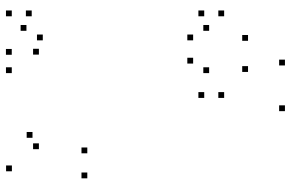

<svg xmlns="http://www.w3.org/2000/svg" viewBox="-190 -800 999 660"><g transform="rotate(90 310.0 -469.5)"><path d="M230.8 10V-10H210.8V10ZM230.8 -668.4V-688.4H210.8V-668.4ZM198 -613.4V-633.4H178V-613.4ZM316.1 -651.5V-671.5H296.1V-651.5ZM316.1 -720V-740H296.1V-720ZM35.5 -720V-740H15.5V-720ZM35.5 -651.5V-671.5H15.5V-651.5ZM118.2 -613.4V-633.4H98.2V-613.4ZM85.4 -668.4V-688.4H65.4V-668.4ZM85.4 -40.4V-60.4H65.4V-40.4ZM118.2 -96.6V-116.6H98.2V-96.6ZM35.5 -58.5V-78.5H15.5V-58.5ZM35.5 10V-10H15.5V10ZM568.3 9.6V-10.4H548.3V9.6ZM592.5 -249.6V-269.6H572.5V-249.6ZM506.5 -249.6V-269.6H486.5V-249.6ZM453.2 -61.2V-81.2H433.2V-61.2ZM492.3 -83.2V-103.2H472.3V-83.2ZM167.2 -83.2V-103.2H147.2V-83.2ZM167.8 10.1V-9.9H147.8V10.1ZM119.8 -802.1V-822.1H99.8V-802.1ZM204.5 -929V-949H184.5V-929ZM361.6 -929V-949H341.6V-929ZM226.8 -802.1V-822.1H206.8V-802.1Z"/></g></svg>

Font: Monaspace Xenon Dots Var
Style: Regular
Weight: 400
Designer: Riley Cran and the Lettermatic Team
Version: Version 1.100 (Monaspace Xenon Dots)